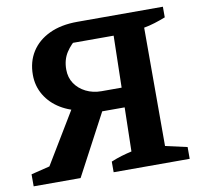

<svg xmlns="http://www.w3.org/2000/svg" viewBox="-75 -738 863 818"><g transform="rotate(-10 356.5 -329.0)"><path d="M352 0V-46Q376 -56 398 -62.5Q420 -69 442 -74L453 -573H248L301 -593Q269 -570 249 -539Q229 -508 229 -466Q229 -431 246.5 -405Q264 -379 294 -364Q324 -349 361 -349H525V-264H341L270 -282Q216 -290 174 -315.5Q132 -341 108.5 -380.5Q85 -420 85 -468Q85 -525 112 -567.5Q139 -610 189.5 -634Q240 -658 311 -658H681V-612Q658 -603 634 -595.5Q610 -588 587 -584V-72L681 -51V0ZM6 0V-52L148 -87L59 -26L245 -334L356 -277L209 0Z"/></g></svg>

Font: Piazzolla 24pt
Style: Bold
Weight: 700
Designer: Juan Pablo del Peral
Foundry: Huerta Tipografica
Version: Version 2.005